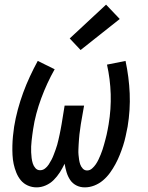

<svg xmlns="http://www.w3.org/2000/svg" viewBox="-20 -801 640 829"><path d="M138 8Q118 8 100 0Q82 -8 70 -22.5Q58 -37 50.5 -55.5Q43 -74 39 -93Q35 -112 34 -132Q33 -152 33.5 -172.5Q34 -193 36 -213.5Q38 -234 41 -254Q47 -291 57 -328Q67 -365 80 -400.5Q93 -436 109 -470.5Q125 -505 143 -538L216 -502Q199 -472 184.5 -440.5Q170 -409 158 -376.5Q146 -344 137 -310.5Q128 -277 123 -243Q121 -231 119.5 -218.5Q118 -206 116.5 -193.5Q115 -181 114.5 -168.5Q114 -156 114.5 -143.5Q115 -131 116.5 -119Q118 -107 121.5 -95.5Q125 -84 133 -75Q141 -66 153 -66Q165 -66 174.5 -73.5Q184 -81 190.5 -91Q197 -101 202.5 -111.5Q208 -122 212 -133Q216 -144 220 -154.5Q224 -165 227 -176Q230 -187 232.5 -198Q235 -209 237.5 -220.5Q240 -232 242 -243Q244 -254 246 -265L259 -345H343L329 -265Q328 -254 326 -243Q324 -232 323 -221Q322 -210 321 -198.5Q320 -187 319.5 -176Q319 -165 318.5 -154Q318 -143 319 -132.5Q320 -122 321.5 -111.5Q323 -101 326.5 -91Q330 -81 337.5 -73Q345 -65 356 -65Q368 -65 377.5 -73.5Q387 -82 393.5 -91.5Q400 -101 405 -111.5Q410 -122 414.5 -133Q419 -144 422.5 -154.5Q426 -165 429 -176Q432 -187 435 -198Q438 -209 440.5 -220Q443 -231 445 -242Q447 -253 449 -264Q460 -330 458 -394.5Q456 -459 442 -522L522 -538Q537 -468 540 -397.5Q543 -327 531 -254Q527 -234 522.5 -213Q518 -192 511.5 -172Q505 -152 497 -132Q489 -112 478.5 -92.5Q468 -73 455 -55Q442 -37 425 -22.5Q408 -8 387.5 0Q367 8 346 8Q326 8 309.5 -0.5Q293 -9 283 -24Q273 -39 267.5 -57Q262 -75 259 -94Q250 -75 238.5 -57Q227 -39 212 -24Q197 -9 177.5 -0.5Q158 8 138 8ZM328 -585 281 -635 438 -781 497 -719Z"/></svg>

Font: Iosevka Curly Slab ExObl
Style: Regular
Weight: 400
Width: 7
Italic angle: -9°
Monospace: yes
Designer: Belleve Invis
Foundry: Belleve Invis
Version: Version 11.1.0; ttfautohint (v1.8.3)